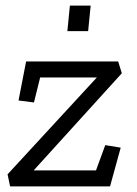

<svg xmlns="http://www.w3.org/2000/svg" viewBox="-20 -664 489 684"><path d="M220 -553 229 -644H303L294 -553ZM372 0H16L7 -43L325 -388H123L101 -299L46 -306L73 -445H401L414 -403L100 -57H322L355 -147L410 -138Z"/></svg>

Font: Zilla Slab Regular
Style: Italic
Weight: 400
Italic angle: -6°
Designer: Typotheque.com
Foundry: Typotheque type foundry
Version: Version 1.1; 2017; ttfautohint (v1.6)